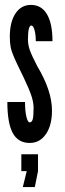

<svg xmlns="http://www.w3.org/2000/svg" viewBox="-20 -575 265 783"><path d="M101 8Q142.5 8 167.2 -28Q192 -64 192 -124Q192 -205 132 -305Q109 -349.5 101.5 -371Q94 -392.5 94 -414Q94 -471 108 -471Q115.5 -471 120.8 -452.2Q126 -433.5 126 -407H194Q194 -479 171.5 -517Q149 -555 106 -555Q66.5 -555 43.2 -520.2Q20 -485.5 20 -425Q20 -401 23.5 -382.8Q27 -364.5 39 -337.5Q51 -310.5 76 -260Q99.5 -210.5 108.2 -183.8Q117 -157 117 -135Q117 -101.5 113.5 -88.8Q110 -76 101 -76Q93 -76 87.5 -99.5Q82 -123 82 -159H10Q10 -73 32 -32.5Q54 8 101 8ZM73 188H122L135 123V54H67V123H89Z"/></svg>

Font: League Gothic Condensed
Style: Regular
Weight: 400
Width: 3
Designer: The League of Moveable Type
Version: Version 1.600; ttfautohint (v1.8.3)